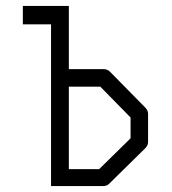

<svg xmlns="http://www.w3.org/2000/svg" viewBox="-20 -679 580 647"><path d="M57 -659H212V-446H330Q342 -446 351 -437L470 -316Q479 -307 479 -295V-201Q479 -189 470 -180L347 -59Q340 -52 326 -52H152V-597H57ZM212 -109H314L420 -213V-283L318 -387H212Z"/></svg>

Font: 3270 Nerd Font Mono
Style: Regular
Weight: 400
Monospace: yes
Version: Version 3.0.1;Nerd Fonts 3.0.0